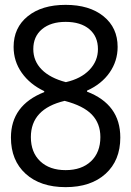

<svg xmlns="http://www.w3.org/2000/svg" viewBox="-20 -760 540 790"><path d="M250 10Q146 10 85.5 -45Q25 -100 25 -194Q25 -327 162 -381V-385Q103 -413 69.5 -460.5Q36 -508 36 -567Q36 -646 94 -693Q152 -740 250 -740Q348 -740 406 -693Q464 -646 464 -567Q464 -509 431 -461.5Q398 -414 338 -387V-383Q406 -357 440.5 -310Q475 -263 475 -194Q475 -100 414.5 -45Q354 10 250 10ZM250 -60Q316 -60 354.5 -96.5Q393 -133 393 -196Q393 -252 358 -288.5Q323 -325 246 -345Q107 -312 107 -196Q107 -133 145.5 -96.5Q184 -60 250 -60ZM251 -422Q313 -436 348 -472.5Q383 -509 383 -558Q383 -610 347.5 -640Q312 -670 250 -670Q189 -670 153 -640Q117 -610 117 -558Q117 -509 151.5 -474Q186 -439 251 -422Z"/></svg>

Font: M PLUS Code Latin
Style: Regular
Weight: 400
Designer: Coji Morishita
Foundry: UNDERFOREST DESIGN
Version: Version 1.002; ttfautohint (v1.8.3)